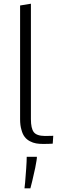

<svg xmlns="http://www.w3.org/2000/svg" viewBox="-20 -782 342 1049"><path d="M215.3 4.4Q246.1 4.4 268.1 2.9L271 -40Q266.1 -39.1 225.6 -39.1Q180.2 -39.6 164.6 -60.1Q148.9 -80.1 148.9 -131.3V-761.7L89.8 -752V-130.4Q89.8 -96.7 97.2 -72.8Q103.5 -48.3 115.2 -33.7Q126 -19.5 143.6 -10.3Q160.2 -1.5 177.7 1.5Q194.3 4.4 215.3 4.4ZM117.2 215.3 113.8 247.1H146Q150.4 228 156.2 207Q162.1 182.6 172.4 135.3Q182.1 86.4 181.6 74.7H126Q126 97.7 123 140.6Q120.1 183.6 117.2 215.3Z"/></svg>

Font: My Font
Style: ExtraLight
Weight: 500
Designer: Vernon Adams
Foundry: newtypography
Version: Version 0.001